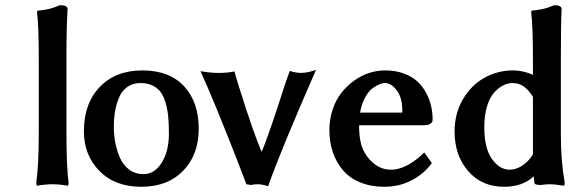

<svg xmlns="http://www.w3.org/2000/svg" viewBox="-20 -712 2222 742"><path d="M129.9 -201.2V-475.1Q129.9 -615.2 123 -664.1L125 -670.9Q131.8 -671.4 137.9 -672.1Q144 -672.9 148.7 -673.6Q153.3 -674.3 158.7 -675.3Q164.1 -676.3 167.5 -677Q170.9 -677.7 175.8 -679.2Q180.7 -680.7 183.1 -681.4Q185.5 -682.1 190.4 -683.8Q195.3 -685.5 197 -686.3Q198.7 -687 204.3 -689.2Q210 -691.4 211.9 -691.9Q241.2 -691.9 241.2 -676.8Q236.8 -607.9 236.8 -493.2V-200.2Q236.8 -65.4 245.1 -5.9L243.2 5.9Q209 0 183.1 0Q156.2 0 122.1 5.9L120.1 -5.9Q129.9 -72.3 129.9 -201.2Z M304.2 -205.1Q304.2 -312 365.7 -376Q427.2 -439.9 529.8 -439.9Q634.3 -439.9 691.2 -378.9Q748 -317.9 748 -213.9Q748 -114.3 688 -52.2Q627.9 9.8 525.9 9.8Q424.3 9.8 364.3 -51.3Q304.2 -112.3 304.2 -205.1ZM522.9 -391.1Q494.1 -391.1 473.1 -376.7Q452.1 -362.3 441.2 -337.4Q430.2 -312.5 425 -283.9Q419.9 -255.4 419.9 -222.2Q419.9 -191.4 425.3 -162.1Q430.7 -132.8 442.9 -103.8Q455.1 -74.7 478.8 -56.9Q502.4 -39.1 535.2 -39.1Q577.6 -39.1 605.2 -83.7Q632.8 -128.4 632.8 -195.8Q632.8 -232.9 630.1 -261Q627.4 -289.1 620.1 -314.5Q612.8 -339.8 600.8 -356Q588.9 -372.1 569.3 -381.6Q549.8 -391.1 522.9 -391.1Z M950.2 2.9 932.1 0Q927.2 -13.2 917 -39.8Q906.7 -66.4 901.9 -79.1Q807.6 -321.3 754.9 -437Q791 -430.2 825.2 -430.2Q860.4 -430.2 886.2 -436Q888.2 -427.2 891.6 -416Q895 -404.8 899.2 -391.1Q903.3 -377.4 905.3 -371.1Q959.5 -198.2 991.2 -125Q1012.2 -174.3 1056.2 -308.1Q1083.5 -395 1100.1 -438Q1123 -430.2 1144 -430.2Q1167.5 -430.2 1201.2 -441.9Q1065.9 -132.8 1016.1 7.8Q993.2 0 976.1 0Q960 0 950.2 2.9Z M1371.6 -276.9H1534.7V-285.2Q1534.7 -334.5 1513.4 -362.8Q1492.2 -391.1 1467.8 -391.1Q1458.5 -391.1 1446.3 -386.2Q1434.1 -381.3 1418.9 -370.1Q1403.8 -358.9 1390.6 -334.5Q1377.4 -310.1 1371.6 -276.9ZM1619.6 -123 1648.9 -82Q1618.7 -40 1570.8 -15.1Q1522.9 9.8 1464.8 9.8Q1412.6 9.8 1371.6 -7.3Q1330.6 -24.4 1304.9 -54.7Q1279.3 -85 1266.1 -124Q1252.9 -163.1 1252.9 -209Q1252.9 -251.5 1265.6 -289.1Q1278.3 -326.7 1299.8 -353.8Q1321.3 -380.9 1348.9 -400.6Q1376.5 -420.4 1407 -430.2Q1437.5 -439.9 1467.8 -439.9Q1508.3 -439.9 1540.5 -428Q1572.8 -416 1593.3 -397Q1613.8 -377.9 1627.2 -352.3Q1640.6 -326.7 1646.2 -301.3Q1651.9 -275.9 1651.9 -249Q1651.9 -239.3 1643.1 -233.6Q1634.3 -228 1619.6 -228H1367.7Q1367.7 -159.7 1387.7 -125Q1403.8 -94.7 1430.9 -75.4Q1458 -56.2 1491.7 -56.2Q1523.4 -56.2 1557.9 -75.4Q1592.3 -94.7 1619.6 -123Z M1963.4 -439.9Q2000.5 -439.9 2039.6 -422.9V-475.1Q2039.6 -615.2 2032.7 -664.1L2034.7 -670.9Q2055.7 -672.9 2072.5 -676.3Q2089.4 -679.7 2096.9 -682.4Q2104.5 -685.1 2121.6 -691.9Q2150.4 -691.9 2150.4 -676.8Q2147.5 -616.7 2147.5 -493.2V-192.9Q2147.5 -87.4 2162.6 -5.9L2160.6 5.9Q2124.5 0 2102.5 0Q2090.3 0 2070.8 2.9Q2047.4 2.9 2045.4 -3.9L2042.5 -30.8Q2000.5 9.8 1927.7 9.8Q1842.3 9.8 1789.6 -50.5Q1736.8 -110.8 1736.8 -204.1Q1736.8 -272.9 1768.6 -327.6Q1800.3 -382.3 1851.6 -411.1Q1902.8 -439.9 1963.4 -439.9ZM1960.4 -391.1Q1942.9 -391.1 1924.8 -382.1Q1906.7 -373 1889.6 -354.2Q1872.6 -335.4 1862.1 -300.8Q1851.6 -266.1 1851.6 -221.2Q1851.6 -139.2 1881.1 -97.7Q1910.6 -56.2 1949.7 -56.2Q1975.1 -56.2 2000.2 -73.2Q2025.4 -90.3 2041.5 -119.1L2039.6 -116.2V-337.9L2041.5 -335Q2023.9 -363.3 2005.1 -377.2Q1986.3 -391.1 1960.4 -391.1Z"/></svg>

Font: Linear Smooth
Style: Bold
Weight: 700
Designer: Philipp H. Poll, Flanker
Foundry: Philipp H. Poll, reworked by Flanker
Version: Version 1.061 | FøM Fix